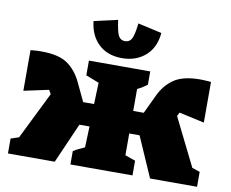

<svg xmlns="http://www.w3.org/2000/svg" viewBox="-83 -883 1191 990"><g transform="rotate(10 512.5 -388.5)"><path d="M511 -586Q435 -586 388.5 -630Q342 -674 334 -749L458 -777Q466 -716 477 -695.5Q488 -675 511 -675Q535 -675 546 -695.5Q557 -716 564 -777L689 -749Q682 -671 633 -628.5Q584 -586 511 -586ZM263 0H18V-78L60 -92L182 -339L170 -360L40 -332V-545Q60 -547 73.5 -547.5Q87 -548 97 -548Q187 -548 233 -516.5Q279 -485 307 -427L354 -328H411L415 -440L346 -467V-544H667V-474Q654 -465 643.5 -458Q633 -451 616 -443V-328H671L718 -427Q745 -484 792.5 -516Q840 -548 929 -548Q948 -548 985 -545V-332L853 -361L843 -342L967 -92L1008 -78V0H762L670 -210H616V-96L670 -77V0H345V-70Q357 -78 372.5 -85.5Q388 -93 404 -100L408 -210H355Z"/></g></svg>

Font: Piazzolla SC Black
Style: Regular
Weight: 900
Designer: Juan Pablo del Peral
Foundry: Huerta Tipografica
Version: Version 1.330